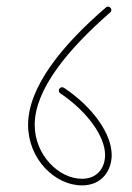

<svg xmlns="http://www.w3.org/2000/svg" viewBox="-20 -527 398 581"><path d="M228 34C291 34 318 -14 318 -58C318 -122 261 -203 174 -261C172 -262 170 -263 168 -263C162 -263 158 -258 158 -253C158 -250 160 -246 162 -245C245 -189 298 -114 298 -58C298 -22 277 14 228 14C158 14 85 -58 85 -149C85 -257 186 -378 314 -490C316 -491 317 -494 317 -497C317 -502 312 -507 307 -507C304 -507 302 -506 300 -504C170 -392 65 -265 65 -149C65 -46 146 34 228 34Z"/></svg>

Font: Mistral SingleLine Outline
Style: Regular
Weight: 300
Designer: François Chastanet, Élisa Garzelli, Anais Alves, Morgane Autin
Foundry: institut supérieur des arts et du design Toulouse / isdaT
Version: Version 1.000;Glyphs 3.3 (3337)